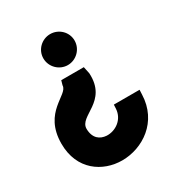

<svg xmlns="http://www.w3.org/2000/svg" viewBox="-148 -686 728 789"><g transform="rotate(-30 216.0 -292.0)"><path d="M21 -177C21 -53 112 7 204 7C301 7 405 -60 409 -187L410 -209H288L287 -190C284 -140 240 -111 199 -113C168 -115 142 -133 141 -178C140 -241 273 -231 265 -371L258 -404H151L145 -383C145 -338 21 -328 21 -177ZM132 -518C132 -477 166 -444 206 -444C246 -444 280 -477 280 -518C280 -559 246 -591 206 -591C166 -591 132 -559 132 -518Z"/></g></svg>

Font: Charger EcoBold
Style: Bold
Weight: 1000
Designer: Jasper
Foundry: Cannot Into Space Fonts
Version: Version 1.1